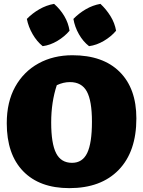

<svg xmlns="http://www.w3.org/2000/svg" viewBox="-20 -960 741 994"><path d="M339 14Q185 14 100 -73.5Q15 -161 15 -322Q15 -432 58.5 -510.5Q102 -589 179 -631.5Q256 -674 355 -674Q513 -674 599.5 -588Q686 -502 686 -347Q686 -175 594.5 -80.5Q503 14 339 14ZM353 -117Q407 -117 431.5 -168Q456 -219 456 -330Q456 -438 429.5 -486.5Q403 -535 342 -535Q308 -535 274 -519Q245 -431 245 -326Q245 -217 270.5 -167Q296 -117 353 -117ZM260 -940Q292 -912 313 -876.5Q334 -841 340 -801Q315 -771 277.5 -748.5Q240 -726 201 -721Q171 -745 149 -783Q127 -821 119 -862Q147 -891 183.5 -912Q220 -933 260 -940ZM500 -940Q530 -912 552 -876.5Q574 -841 581 -801Q556 -771 518 -748.5Q480 -726 441 -721Q410 -745 388.5 -783Q367 -821 360 -862Q388 -891 424 -912Q460 -933 500 -940Z"/></svg>

Font: Piazzolla Black
Style: Regular
Weight: 900
Designer: Juan Pablo del Peral
Foundry: Huerta Tipografica
Version: Version 1.330